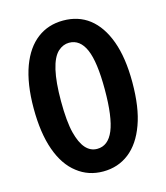

<svg xmlns="http://www.w3.org/2000/svg" viewBox="-114 -842 818 944"><g transform="rotate(-15 295.0 -370.0)"><path d="M164 -30Q106 -74 75 -161Q44 -248 44 -374Q44 -499 76 -586Q107 -669 163 -711.5Q219 -754 295 -754Q372 -754 427 -712Q484 -668 515 -583Q546 -498 546 -374Q546 -244 515 -160Q484 -74 427.5 -30Q371 14 295 14Q220 14 164 -30ZM406 -374Q406 -514 378.5 -577.5Q351 -641 295 -641Q265 -641 239 -618Q183 -566 183 -374Q183 -270 198 -211Q226 -101 295 -101Q351 -101 378.5 -167Q406 -233 406 -374Z"/></g></svg>

Font: Merged Yaku Han JP
Style: Bold
Weight: 700
Designer: Ryoko NISHIZUKA 西塚涼子 (kana, bopomofo & ideographs); Paul D. Hunt (Latin, Greek & Cyrillic); Sandoll Communications 산돌커뮤니
Foundry: Adobe
Version: Version 2.004